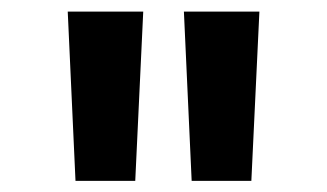

<svg xmlns="http://www.w3.org/2000/svg" viewBox="-20 -748 577 339"><path d="M113.3 -428.7 99.6 -727.5H232.9L218.8 -428.7ZM318.4 -428.7 304.7 -727.5H438L423.8 -428.7Z"/></svg>

Font: Inter
Style: 650
Weight: 650
Designer: Rasmus Andersson
Foundry: rsms
Version: Version 4.001;git-66647c0bb